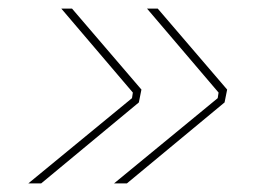

<svg xmlns="http://www.w3.org/2000/svg" viewBox="-20 -498 615 448"><path d="M348 -478H323L490 -282L488 -269L246 -70H276L504 -259L510 -289ZM148 -478H123L290 -282L288 -269L46 -70H76L304 -259L310 -289Z"/></svg>

Font: Fixel Display 20240404 Thin
Style: Italic
Weight: 100
Italic angle: -10°
Designer: AlfaBravo + MacPaw
Foundry: Kyrylo Tkachov, Marchela Mozhyna, Serhii Makarenko, Maria Weinstein, Zakhar Kryvoshyya
Version: Version 1.211;Glyphs 3.2 (3225)